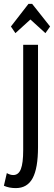

<svg xmlns="http://www.w3.org/2000/svg" viewBox="-54 -770 279 985"><path d="M27 195Q-7 195 -34 183L-19 118Q-2 128 14 128Q41 128 53 97.5Q65 67 65 0V-540H141V-15Q141 93 113.5 144Q86 195 27 195ZM111 -750 203 -634 179 -600 102 -670 25 -600 2 -634 92 -750Z"/></svg>

Font: Pathway Gothic One
Style: Regular
Weight: 400
Version: Version 1.003; ttfautohint (v1.8.4.7-5d5b);gftools[0.9.26]